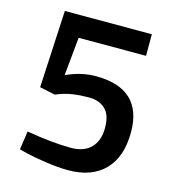

<svg xmlns="http://www.w3.org/2000/svg" viewBox="-102 -746 764 842"><g transform="rotate(15 280.0 -324.5)"><path d="M484 -660V-562H178L161 -388Q229 -419 295 -419Q507 -419 507 -221Q507 -109 448.5 -49Q390 11 283 11Q238 11 181 2.5Q124 -6 90 -14L56 -23L68 -107Q186 -87 270 -87Q328 -87 360 -119Q392 -151 392 -210Q392 -269 364 -295Q336 -321 291 -321Q210 -321 159 -301L141 -294L71 -309L89 -660Z"/></g></svg>

Font: Titillium Web[RUS by Daymarius]
Style: Regular
Weight: 600
Designer: Cyrillization by Daymarius
Foundry: Cyrillization by Daymarius
Version: Version 1.002 September 11, 2018